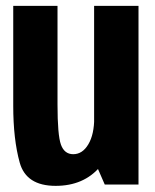

<svg xmlns="http://www.w3.org/2000/svg" viewBox="-20 -616 517 641"><path d="M329.7 0H442.4V-596.4H294.2V-81.4ZM172 -596.5H24.2V-262.5Q24.2 -150.9 45.8 -73.2Q67.4 4.5 165.7 4.5Q259.5 4.5 313.8 -59.1Q368.1 -122.7 368.1 -203.4L294.6 -224.1Q294.6 -167.1 274.9 -134.2Q255.3 -101.2 224.5 -101.2Q195 -101.2 183.5 -133Q172 -164.7 172 -267.1Z"/></svg>

Font: Anybody Thin Condensed
Style: Regular
Weight: 100
Width: 3
Version: Version 1.113;gftools[0.9.25]